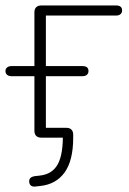

<svg xmlns="http://www.w3.org/2000/svg" viewBox="-21 -504 473 703"><path d="M86 163Q85 153 90 148Q95 143 106 141L124 139Q171 134 191 96.5Q211 59 209 -19L228 0H130Q118 0 111.5 -6.5Q105 -13 105 -25V-225H21Q11 -225 5 -230Q-1 -235 -1 -244Q-1 -252 5 -257Q11 -262 21 -262H105V-459Q105 -471 111.5 -477.5Q118 -484 130 -484H404Q415 -484 420.5 -479.5Q426 -475 426 -466Q426 -457 420 -452Q414 -447 404 -447H147V-262H281Q292 -262 297.5 -257.5Q303 -253 303 -244Q303 -235 297 -230Q291 -225 281 -225H147V-17L128 -36H222Q234 -36 240.5 -29.5Q247 -23 247 -11V0Q247 84 215.5 127.5Q184 171 126 177L108 179Q99 180 93 176Q87 172 86 163Z"/></svg>

Font: SN Pro Thin
Style: Regular
Weight: 200
Designer: Tobias Whetton
Foundry: Supernotes
Version: Version 1.003;Glyphs 3.3 (3324)